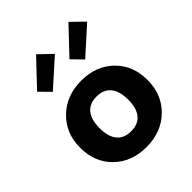

<svg xmlns="http://www.w3.org/2000/svg" viewBox="-215 -898 1044 1044"><g transform="rotate(-45 307.0 -376.0)"><path d="M567 -239Q567 -128 493.5 -56.5Q420 15 305 15Q191 15 119 -55.5Q47 -126 47 -238Q47 -349 121 -420.5Q195 -492 309 -492Q423 -492 495 -421.5Q567 -351 567 -239ZM197 -239Q197 -173 225 -139Q253 -105 307 -105Q361 -105 389 -139Q417 -173 417 -238Q417 -303 389 -337.5Q361 -372 307 -372Q253 -372 225 -338Q197 -304 197 -239ZM157 -558 97 -619 237 -767 311 -696ZM406 -558 346 -619 486 -767 559 -696Z"/></g></svg>

Font: Intel One Mono
Style: Bold
Weight: 700
Monospace: yes
Designer: Fred Shallcrass
Foundry: Frere-Jones Type LLC
Version: Version 1.400;hotconv 1.1.0;makeotfexe 2.6.0;FJTRelease1.4